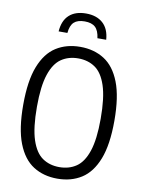

<svg xmlns="http://www.w3.org/2000/svg" viewBox="-101 -1011 814 1089"><g transform="rotate(10 306.0 -466.5)"><path d="M306 9.5Q226.5 9.5 167.5 -28Q108.5 -65.5 76 -148.8Q43.5 -232 43.5 -370Q43.5 -508 76 -591.2Q108.5 -674.5 167.5 -712Q226.5 -749.5 306 -749.5Q385.5 -749.5 444.5 -712Q503.5 -674.5 536 -591.2Q568.5 -508 568.5 -370Q568.5 -232 536 -148.8Q503.5 -65.5 444.5 -28Q385.5 9.5 306 9.5ZM306 -57Q362 -57 403.2 -85Q444.5 -113 467.2 -180.8Q490 -248.5 490 -367.5Q490 -489 467.2 -557.8Q444.5 -626.5 403.2 -654.8Q362 -683 306 -683Q250 -683 208.8 -655Q167.5 -627 144.8 -559.2Q122 -491.5 122 -372.5Q122 -251 144.8 -182.2Q167.5 -113.5 208.8 -85.2Q250 -57 306 -57ZM169 -814.5Q173.5 -877.5 208.8 -909.5Q244 -941.5 305.5 -941.5Q366.5 -941.5 402.5 -909.2Q438.5 -877 443 -814.5H392.5Q387 -858 366.5 -877Q346 -896 305.5 -896Q264.5 -896 244 -877Q223.5 -858 219.5 -814.5Z"/></g></svg>

Font: Encode Sans Cnd
Style: Regular
Weight: 400
Width: 3
Designer: Multiple Designers
Foundry: Impallari Type
Version: Version 3.002; ttfautohint (v1.8.3) -l 8 -r 50 -G 200 -x 14 